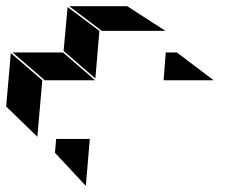

<svg xmlns="http://www.w3.org/2000/svg" viewBox="-90 -707 733 622"><path d="M446 -607 322 -687H134L240 -607ZM232 -607 129 -684 116 -542 219 -453ZM218 -447 114 -537H-49L55 -447ZM602 -447 483 -537H447L440 -447ZM47 -447 -55 -535 -70 -362 31 -264ZM201 -257H92L88 -212L188 -105Z"/></svg>

Font: FFF_HK Layer Middle
Style: Regular
Weight: 400
Italic angle: -5°
Designer: bBox Type GmbH
Foundry: bBox Type GmbH
Version: Version 0.002